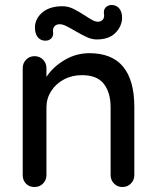

<svg xmlns="http://www.w3.org/2000/svg" viewBox="-20 -749 629 769"><path d="M518 -320V-48Q518 -28 504.5 -14Q491 0 470 0Q450 0 436.5 -14Q423 -28 423 -48V-319Q423 -378 396 -413Q369 -448 308 -448Q268 -448 235.5 -430.5Q203 -413 184.5 -383.5Q166 -354 166 -319V-48Q166 -28 152.5 -14Q139 0 118 0Q97 0 84 -13.5Q71 -27 71 -48V-476Q71 -496 84.5 -510Q98 -524 118 -524Q139 -524 152.5 -510Q166 -496 166 -476V-441Q192 -481 238.5 -508.5Q285 -536 338 -536Q518 -536 518 -320ZM120 -644Q123 -678 152 -701Q181 -724 230 -724Q252 -724 272 -714.5Q292 -705 320 -687Q338 -675 350 -668.5Q362 -662 372 -662Q384 -662 391 -669.5Q398 -677 397 -690Q396 -693 396 -700Q396 -713 405 -721Q414 -729 427 -729Q447 -729 458.5 -714Q470 -699 469 -673Q466 -640 440.5 -615.5Q415 -591 367 -591Q349 -591 329.5 -599.5Q310 -608 281 -625Q259 -638 244.5 -645Q230 -652 219 -652Q207 -652 199.5 -645Q192 -638 192 -624Q193 -621 193 -616Q193 -602 184 -594Q175 -586 162 -586Q142 -586 130.5 -601Q119 -616 120 -644Z"/></svg>

Font: Quicksand Medium
Style: Regular
Weight: 500
Designer: Andrew Paglinawan
Foundry: Andrew Paglinawan
Version: Version 3.000